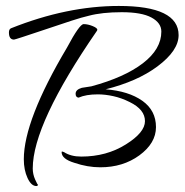

<svg xmlns="http://www.w3.org/2000/svg" viewBox="-20 -528 620 645"><path d="M317 34Q274 34 230 19Q187 6 187 -17Q187 -19 189 -19L195 -17Q218 -2 253 -2Q338 -2 403 -43Q467 -83 467 -121Q467 -160 416 -185Q388 -199 360.5 -205Q333 -211 309 -211Q269 -211 244 -200Q234 -201 234 -213Q234 -227 255 -233L287 -238Q398 -268 460 -315.5Q522 -363 522 -422Q522 -451 489 -469Q456 -487 389 -487Q323 -487 278 -475Q256 -470 220.5 -458.5Q185 -447 132 -429Q31 -395 27 -395Q10 -395 10 -419Q10 -430 17 -433Q205 -508 379 -508Q580 -508 580 -410Q580 -358 509 -305Q474 -279 430.5 -260Q387 -241 335 -228Q412 -222 458 -189.5Q504 -157 504 -101Q504 -47 448 -6Q393 34 317 34ZM102 97Q85 97 72.5 70Q60 43 60 7Q60 -124 205 -368Q247 -447 261 -447Q275 -447 291 -440.5Q307 -434 307 -428Q307 -427 306 -425Q90 -112 90 38Q90 57 98 75Q106 93 108 93Q106 97 102 97Z"/></svg>

Font: Qwigley
Style: Regular
Weight: 400
Designer: Robert E. Leuschke
Foundry: Robert E. Leuschke
Version: Version 1.010; ttfautohint (v1.8.3)